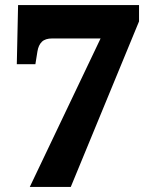

<svg xmlns="http://www.w3.org/2000/svg" viewBox="-20 -734 609 754"><path d="M97 0 375 -583H185Q158 -583 144.5 -570Q131 -557 127 -532L119 -482H46L51 -714H526V-650L258 0Z"/></svg>

Font: Noto Serif Ethiopic Black
Style: Regular
Weight: 900
Designer: Monotype Design Team
Foundry: Monotype Imaging Inc.
Version: Version 2.102; ttfautohint (v1.8.4.7-5d5b)